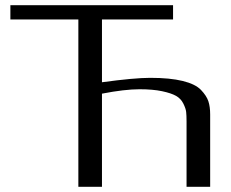

<svg xmlns="http://www.w3.org/2000/svg" viewBox="-20 -720 890 740"><path d="M373 -359V0H282V-645H20V-700H647V-645H373V-403Q498 -420 559 -420Q635 -420 684 -408Q733 -396 754.5 -373.5Q776 -351 783 -330Q790 -309 790 -279V0H699V-252Q699 -275 697.5 -288.5Q696 -302 686.5 -321Q677 -340 658.5 -350.5Q640 -361 604.5 -368.5Q569 -376 518 -376Q460 -376 373 -359Z"/></svg>

Font: Tenor Sans
Style: Regular
Weight: 400
Designer: Denis Masharov
Foundry: Denis Masharov
Version: Version 1.1